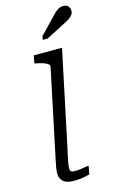

<svg xmlns="http://www.w3.org/2000/svg" viewBox="-146 -1048 685 1110"><g transform="rotate(-15 196.0 -493.5)"><path d="M191 -666Q194 -678 185 -685.5Q176 -693 158.5 -699Q141 -705 115 -710L106 -712L115 -758H284L165 -193Q157 -159 152 -135Q147 -111 145 -96.5Q143 -82 143 -73Q143 -61 150 -55.5Q157 -50 170 -50Q187 -50 202 -52Q217 -54 231 -56.5Q245 -59 256 -60L247 -10Q234 -7 218.5 -3.5Q203 0 186 1.5Q169 3 151 3Q126 3 107.5 -4Q89 -11 79 -26Q69 -41 69 -62Q69 -77 71.5 -94Q74 -111 80 -138Q86 -165 94 -205ZM283 -947Q296 -961 307 -970.5Q318 -980 329 -985Q340 -990 352 -990Q371 -990 381.5 -979Q392 -968 392 -952Q392 -938 384.5 -927.5Q377 -917 362.5 -907.5Q348 -898 328 -888L217 -831H188L193 -853Z"/></g></svg>

Font: Roboto Serif Light
Style: Italic
Weight: 300
Italic angle: -10°
Version: Version 1.007